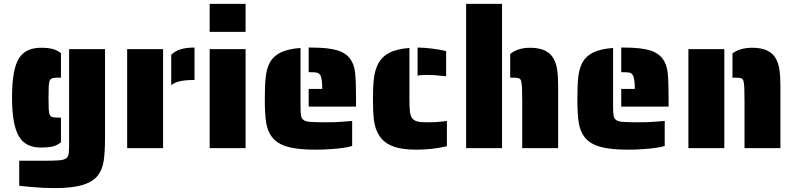

<svg xmlns="http://www.w3.org/2000/svg" viewBox="-20 -763 4097 989"><path d="M78 -60Q42 -118 42 -262Q42 -407 78 -463Q96 -491 124 -504Q152 -517 192 -517Q226 -517 250 -511Q274 -505 294 -489V-363H283Q261 -363 251.5 -360.5Q242 -358 237 -350Q232 -339 231 -319Q230 -305 230 -260Q230 -215 231 -201Q232 -180 237 -170.5Q242 -161 253 -159Q267 -157 283 -157H294V-30Q274 -14 251 -8.5Q228 -3 192 -3Q152 -3 124 -16.5Q96 -30 78 -60ZM139 200 79 194V65H213Q249 65 283 63Q308 61 319.5 53.5Q331 46 334 28Q336 4 336 -23V-510H521V-56Q521 22 514 66.5Q507 111 484 141Q458 174 404.5 190Q351 206 259 206Q209 206 139 200Z M862 -481Q883 -501 911.5 -509.5Q940 -518 982 -518V-351Q937 -351 908.5 -345Q880 -339 862 -324ZM635 -510H820V0H635Z M1060 -743H1245V-599H1060ZM1060 -510H1245V0H1060Z M1570 -305H1640Q1640 -361 1629 -377Q1623 -386 1613 -388.5Q1603 -391 1584 -391H1570V-518H1584Q1670 -518 1716.5 -504Q1763 -490 1785 -458Q1805 -430 1809.5 -386Q1814 -342 1814 -254V-214H1570ZM1381 -57Q1358 -87 1351 -131.5Q1344 -176 1344 -254Q1344 -326 1349 -368.5Q1354 -411 1370 -441Q1388 -474 1425.5 -492.5Q1463 -511 1528 -516V-214Q1528 -180 1531 -165.5Q1534 -151 1545 -144Q1557 -136 1582 -135Q1614 -133 1650 -133Q1714 -133 1743 -136L1794 -140V-11Q1754 1 1684 5Q1650 8 1604 8Q1512 8 1459.5 -7.5Q1407 -23 1381 -57Z M2247 -373Q2222 -377 2175 -377Q2144 -377 2131 -373V-518Q2202 -517 2278 -500V-370ZM1932 -67Q1912 -99 1906.5 -142Q1901 -185 1901 -254Q1901 -317 1906 -359Q1911 -401 1927 -433Q1946 -470 1984.5 -490.5Q2023 -511 2089 -516V-255Q2089 -211 2091.5 -189Q2094 -167 2102 -155Q2111 -143 2127.5 -138Q2144 -133 2175 -133Q2228 -133 2248 -136L2282 -140V-10Q2208 8 2124 8Q2046 8 2000 -11Q1954 -30 1932 -67Z M2381 -743H2566V0H2381ZM2670 -241Q2670 -294 2669 -311Q2667 -339 2664 -348Q2660 -358 2650 -360.5Q2640 -363 2618 -363H2608V-485Q2648 -517 2710 -517Q2800 -517 2831 -462Q2845 -438 2850 -403.5Q2855 -369 2855 -319V0H2670Z M3180 -305H3250Q3250 -361 3239 -377Q3233 -386 3223 -388.5Q3213 -391 3194 -391H3180V-518H3194Q3280 -518 3326.5 -504Q3373 -490 3395 -458Q3415 -430 3419.5 -386Q3424 -342 3424 -254V-214H3180ZM2991 -57Q2968 -87 2961 -131.5Q2954 -176 2954 -254Q2954 -326 2959 -368.5Q2964 -411 2980 -441Q2998 -474 3035.5 -492.5Q3073 -511 3138 -516V-214Q3138 -180 3141 -165.5Q3144 -151 3155 -144Q3167 -136 3192 -135Q3224 -133 3260 -133Q3324 -133 3353 -136L3404 -140V-11Q3364 1 3294 5Q3260 8 3214 8Q3122 8 3069.5 -7.5Q3017 -23 2991 -57Z M3815 -241Q3815 -294 3814 -311Q3812 -339 3809 -348Q3805 -358 3795 -360.5Q3785 -363 3763 -363H3753V-488Q3792 -517 3855 -517Q3945 -517 3976 -462Q3990 -438 3995 -403.5Q4000 -369 4000 -319V0H3815ZM3526 -510H3711V0H3526Z"/></svg>

Font: Saira Stencil One
Style: Regular
Weight: 400
Designer: Hector Gatti with collaboration of the Omnibus-Type team
Foundry: Omnibus-Type
Version: Version 1.004